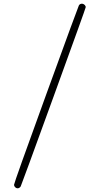

<svg xmlns="http://www.w3.org/2000/svg" viewBox="-20 -770 540 1040"><path d="M75 250Q68 250 62 244Q56 238 56 231Q56 221 230 -257.5Q404 -736 407 -740Q412 -750 425 -750Q433 -749 439 -743Q445 -737 444 -730Q444 -725 270.5 -247.5Q97 230 92 240Q85 250 75 250Z"/></svg>

Font: KaTeX_SansSerif
Style: Regular
Weight: 400
Version: Version 1.1; ttfautohint (v1.3)